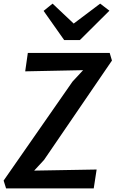

<svg xmlns="http://www.w3.org/2000/svg" viewBox="-27 -1039 638 1059"><path d="M6.5 0 -7 -43 373 -589 431.5 -652 112 -645.5 126.5 -747H578L590.5 -705L216 -157L161.5 -98L506 -104L490 0ZM327 -818 213.5 -979 263 -1019 379.5 -909 525.5 -1019 576.5 -980 413.5 -818Z"/></svg>

Font: Merriweather Sans Medium
Style: Italic
Weight: 500
Italic angle: -7.5°
Designer: Eben Sorkin
Foundry: Eben Sorkin
Version: Version 2.001